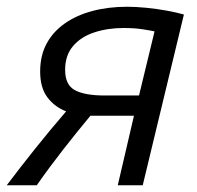

<svg xmlns="http://www.w3.org/2000/svg" viewBox="-46 -549 584 569"><path d="M-26 0Q14 -53 57.5 -107.5Q101 -162 150 -219Q116 -232 94.5 -260.5Q73 -289 73 -337Q73 -384 92 -419.5Q111 -455 146 -479.5Q181 -504 228 -516.5Q275 -529 331 -529Q356 -529 387 -526Q418 -523 448 -517.5Q478 -512 499 -506L377 0H303L351 -206H278Q262 -206 248.5 -206Q235 -206 222 -206Q182 -158 141 -105.5Q100 -53 63 0ZM264 -266H366L412 -456Q398 -459 375 -462.5Q352 -466 320 -466Q273 -466 233.5 -453Q194 -440 170.5 -412.5Q147 -385 147 -342Q147 -297 176.5 -281.5Q206 -266 264 -266Z"/></svg>

Font: Ubuntu Sans
Style: Italic
Weight: 400
Italic angle: -13.5°
Designer: Dalton Maag Ltd
Foundry: Dalton Maag Ltd
Version: Version 1.006